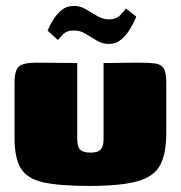

<svg xmlns="http://www.w3.org/2000/svg" viewBox="-20 -607 597 634"><path d="M235 -399V-149Q235 -123 244.5 -113Q254 -103 279 -103Q304 -103 313 -114Q322 -125 322 -147V-399Q323 -399 340 -399Q357 -399 379 -399.5Q401 -400 419.5 -400Q438 -400 442 -400Q473 -400 492 -397.5Q511 -395 520 -382Q529 -369 529 -335V-167Q529 -100 509 -62Q489 -24 434 -8.5Q379 7 275 7Q176 7 122.5 -5Q69 -17 48.5 -51.5Q28 -86 28 -151V-335Q28 -373 41.5 -386.5Q55 -400 100 -400Q134 -400 167.5 -399.5Q201 -399 235 -399ZM342 -462Q320 -461 300.5 -472.5Q281 -484 261.5 -496Q242 -508 220 -506Q200 -506 187.5 -493Q175 -480 171 -475L137 -506Q137 -506 142.5 -518Q148 -530 158.5 -546Q169 -562 184.5 -574.5Q200 -587 220 -587Q242 -589 261.5 -577.5Q281 -566 300.5 -554.5Q320 -543 340 -543Q363 -543 376.5 -556.5Q390 -570 396 -579L430 -552Q430 -552 424 -538.5Q418 -525 407 -507.5Q396 -490 379.5 -476Q363 -462 342 -462Z"/></svg>

Font: Genos Black
Style: Regular
Weight: 900
Designer: Robert E. Leuschke
Foundry: Robert E. Leuschke
Version: Version 1.010